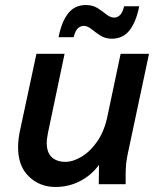

<svg xmlns="http://www.w3.org/2000/svg" viewBox="-20 -733 643 764"><path d="M52 -146Q52 -175 58 -206L125 -519H237L171 -205Q169 -194 167.5 -184Q166 -174 166 -164Q166 -126 186 -107.5Q206 -89 240 -89Q271 -89 305.5 -110Q340 -131 367.5 -171Q395 -211 407 -268L460 -519H573L489 -124Q484 -101 482 -81.5Q480 -62 480 -39V0H373L374 -77Q343 -35 298 -12Q253 11 201 11Q138 11 95 -30.5Q52 -72 52 -146ZM213 -585Q225 -646 251 -679.5Q277 -713 322 -713Q349 -713 368.5 -700.5Q388 -688 403.5 -675.5Q419 -663 435 -663Q446 -663 456.5 -672Q467 -681 474 -708H534Q522 -647 496 -613Q470 -579 425 -579Q398 -579 378.5 -592Q359 -605 343.5 -617.5Q328 -630 313 -630Q301 -630 290.5 -621Q280 -612 273 -585Z"/></svg>

Font: Radio Canada Medium
Style: Italic
Weight: 500
Italic angle: -12°
Designer: Charles Daoud, Etienne Aubert Bonn, Alexandre Saumier Demers, Jacques Le Bailly
Foundry: Radio-Canada
Version: Version 2.104; ttfautohint (v1.8.4.7-5d5b);gftools[0.9.28.de